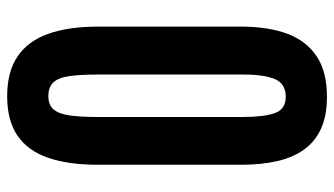

<svg xmlns="http://www.w3.org/2000/svg" viewBox="-216 -694 919 528"><g transform="rotate(90 244.0 -430.5)"><path d="M245.1 9.8Q178.2 9.8 136 -18.6Q93.8 -46.9 73.7 -102.5Q53.7 -158.2 53.7 -240.2V-633.3Q53.7 -707.5 73.2 -760.3Q92.8 -813 135.3 -841.3Q177.7 -869.6 246.6 -869.6Q298.3 -869.6 334 -853.5Q369.6 -837.4 391.6 -806.9Q413.6 -776.4 423.6 -732.7Q433.6 -689 433.6 -633.3V-240.2Q433.6 -158.2 414.3 -102.5Q395 -46.9 353.5 -18.6Q312 9.8 245.1 9.8ZM245.1 -103.5Q269.5 -103.5 281.7 -118.2Q293.9 -132.8 298.1 -162.8Q302.2 -192.9 302.2 -238.8V-639.2Q302.2 -695.3 291.7 -725.8Q281.2 -756.3 246.6 -756.3Q210.9 -756.3 198.2 -726.8Q185.5 -697.3 185.5 -639.6V-238.8Q185.5 -191.9 189.7 -161.9Q193.8 -131.8 206.8 -117.7Q219.7 -103.5 245.1 -103.5Z"/></g></svg>

Font: Antonio
Style: Bold
Weight: 700
Designer: Vernon Adams
Foundry: Vernon Adams
Version: Version 1.002